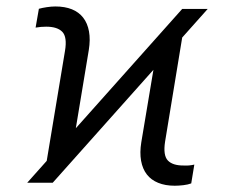

<svg xmlns="http://www.w3.org/2000/svg" viewBox="-20 -574 722 603"><path d="M65.4 0 552.2 -545.9H632.3L145.5 0ZM119.6 -25.9 184.1 -414.1Q191.4 -457.5 175.8 -473.9Q160.2 -490.2 125 -490.2Q117.2 -490.2 108.4 -489.5Q99.6 -488.8 91.8 -487.3L102.1 -546.4Q112.3 -549.3 127 -551.5Q141.6 -553.7 153.8 -553.7Q183.6 -553.7 205.6 -544.9Q227.5 -536.1 241.2 -518.6Q254.9 -501 259.5 -475.3Q264.2 -449.7 258.8 -416.5L205.1 -92.8ZM528.8 9.3Q499 9.3 476.8 0.2Q454.6 -8.8 441.2 -26.1Q427.7 -43.5 423.1 -69.1Q418.5 -94.7 423.8 -127.4L477.5 -448.2L562 -515.6L498.5 -129.4Q491.7 -85.9 507.3 -69.8Q522.9 -53.7 557.6 -54.2Q564.9 -53.7 573.7 -54.4Q582.5 -55.2 590.3 -57.1L580.6 2Q570.3 5.9 555.7 7.6Q541 9.3 528.8 9.3Z"/></svg>

Font: Inter Light
Style: Italic
Weight: 300
Italic angle: -9.3988°
Designer: Rasmus Andersson
Foundry: rsms
Version: Version 4.001;git-66647c0bb